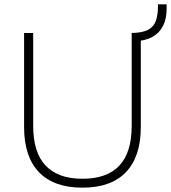

<svg xmlns="http://www.w3.org/2000/svg" viewBox="-20 -857 788 885"><path d="M360 8Q228 8 159.5 -63.5Q91 -135 91 -271V-705H133V-277Q133 -154 190.5 -93.5Q248 -33 360 -33Q473 -33 530 -93.5Q587 -154 587 -277V-705H629V-271Q629 -135 560.5 -63.5Q492 8 360 8ZM603 -667 588 -680V-705Q637 -706 662.5 -719.5Q688 -733 698 -760Q708 -787 708 -825V-837H748V-817Q748 -770 731.5 -737.5Q715 -705 682.5 -687Q650 -669 603 -667Z"/></svg>

Font: Nunito Sans 12pt ExtraLight
Style: Regular
Weight: 200
Version: Version 3.101;gftools[0.9.27]